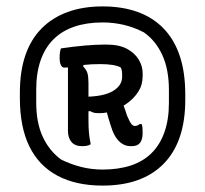

<svg xmlns="http://www.w3.org/2000/svg" viewBox="-20 -780 640 599"><path d="M300 -760Q362 -760 410 -742.5Q458 -725 491 -690.5Q524 -656 541 -605Q558 -554 558 -485V-468Q558 -403 541 -353Q524 -303 490.5 -269Q457 -235 409.5 -218Q362 -201 300 -201Q217 -201 159 -232Q101 -263 71.5 -323.5Q42 -384 42 -474V-491Q42 -557 59 -607Q76 -657 109.5 -691Q143 -725 191 -742.5Q239 -760 300 -760ZM300 -710Q251 -710 212.5 -697Q174 -684 147.5 -658Q121 -632 107 -592.5Q93 -553 93 -500V-460Q93 -397 113.5 -353Q134 -309 171 -282Q202 -267 234 -259Q266 -251 300 -251Q349 -251 387.5 -263.5Q426 -276 452.5 -302Q479 -328 493 -367.5Q507 -407 507 -460V-499Q507 -563 486.5 -608Q466 -653 429 -679Q398 -695 366 -702.5Q334 -710 300 -710ZM240 -604V-572Q250 -562 253 -551Q256 -540 256 -521Q256 -491 256 -462Q256 -433 256 -404Q256 -383 257.5 -366Q259 -349 263 -330Q257 -326 250 -325Q243 -324 236 -324Q214 -324 203 -337Q192 -350 192 -372Q192 -411 192 -449.5Q192 -488 192 -527Q192 -566 192 -604ZM311 -641Q351 -641 375.5 -628Q400 -615 412.5 -594.5Q425 -574 425 -552V-542Q425 -515 411.5 -494Q398 -473 377 -458Q356 -443 333.5 -435Q311 -427 293 -427Q292 -427 290.5 -427Q289 -427 287 -427Q278 -427 272.5 -428.5Q267 -430 262 -433H224V-478H238Q302 -478 331.5 -495.5Q361 -513 361 -540V-546Q361 -554 360 -560Q359 -566 356 -570Q336 -580 293 -580Q264 -580 242.5 -577.5Q221 -575 206 -572Q191 -569 181 -569Q174 -569 170 -577Q166 -585 166 -600Q166 -609 167 -616Q168 -623 170 -629Q211 -635 245.5 -638Q280 -641 311 -641ZM353 -482Q359 -467 365.5 -450.5Q372 -434 376 -420Q385 -399 390 -393Q395 -387 401 -387Q405 -387 408.5 -388.5Q412 -390 416 -393H422Q424 -387 424.5 -380.5Q425 -374 425 -365Q425 -345 417 -334.5Q409 -324 391 -324H387Q369 -324 354.5 -336.5Q340 -349 331 -372Q325 -389 319 -409Q313 -429 308 -448Z"/></svg>

Font: Recursive Casual Medium
Style: Regular
Weight: 500
Version: Version 1.047